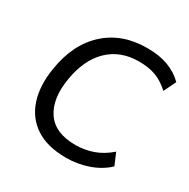

<svg xmlns="http://www.w3.org/2000/svg" viewBox="-162 -864 1009 1023"><g transform="rotate(30 342.5 -352.5)"><path d="M375 9Q258 9 186.5 -38.5Q115 -86 87.5 -170.5Q60 -255 78 -366Q104 -532 205 -623.5Q306 -715 461 -714Q533 -714 588 -693.5Q643 -673 682 -634L646 -559Q603 -598 559.5 -614Q516 -630 456 -630Q342 -630 269 -559Q196 -488 175 -357Q154 -229 205.5 -152Q257 -75 384 -75Q438 -75 490 -93Q542 -111 590 -153L621 -80Q574 -36 509 -13.5Q444 9 375 9Z"/></g></svg>

Font: Mulish Medium
Style: Italic
Weight: 500
Italic angle: -9°
Designer: Vernon Adams
Foundry: Vernon Adams
Version: Version 3.603; ttfautohint (v1.8.3)